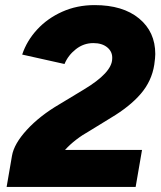

<svg xmlns="http://www.w3.org/2000/svg" viewBox="-20 -733 630 753"><path d="M213 -324 309 -382Q419 -448 420 -502Q422 -529 401.5 -546.5Q381 -564 346 -564Q308 -564 277.5 -540Q247 -516 233 -482L67 -519Q85 -573 125.5 -617Q166 -661 224 -687Q282 -713 351 -713Q462 -713 525.5 -660.5Q589 -608 589 -521Q589 -507 585 -479Q575 -415 532 -365Q489 -315 415 -271L332 -220Q273 -187 235 -145H537L512 0H6L27 -122Q35 -169 85.5 -224Q136 -279 213 -324Z"/></svg>

Font: Oak Sans ExtraBold
Style: Italic
Weight: 800
Italic angle: -9.49998°
Foundry: Erik Kennedy, Walven
Version: Version 1.000